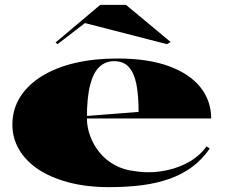

<svg xmlns="http://www.w3.org/2000/svg" viewBox="-20 -756 925 791"><path d="M463 -515Q591 -515 677 -483Q763 -451 806.5 -395.5Q850 -340 850 -268H335V-278L551 -295Q551 -362 542 -408.5Q533 -455 511 -479.5Q489 -504 450 -504Q415 -504 390 -481Q365 -458 351.5 -406.5Q338 -355 338 -270Q338 -232 351.5 -195.5Q365 -159 390 -128Q415 -97 452 -76.5Q489 -56 535 -51Q577 -44 619.5 -47.5Q662 -51 702 -64Q742 -77 775 -99Q808 -121 831 -153L844 -144Q813 -99 772 -68.5Q731 -38 679 -19.5Q627 -1 565 7Q503 15 430 15Q336 15 261.5 -5Q187 -25 136 -59.5Q85 -94 58 -141Q31 -188 31 -242Q31 -305 62.5 -355.5Q94 -406 152 -442Q210 -478 289 -496.5Q368 -515 463 -515ZM217 -574 209 -581 393 -736H499L683 -583L668 -574L330 -661Z"/></svg>

Font: Kalnia SemiExpanded SemiBold
Style: Regular
Weight: 600
Width: 6
Designer: Frida Medrano
Foundry: Frida Medrano
Version: Version 1.105